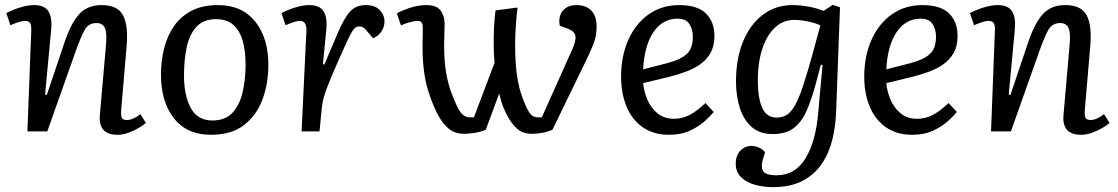

<svg xmlns="http://www.w3.org/2000/svg" viewBox="-20 -542 4611 792"><path d="M582 -35Q571 -25 551 -13.5Q531 -2 508.5 6Q486 14 465 14Q384 14 392 -69L417 -354Q422 -407 412.5 -427Q403 -447 378 -447Q345 -447 329 -418Q313 -389 292 -330L175 0H93L109 -416Q110 -438 104 -447Q98 -456 82 -456Q65 -456 23 -438L6 -488Q17 -494 36.5 -502Q56 -510 78.5 -515.5Q101 -521 121 -521Q164 -521 180 -495Q196 -469 191 -419L166 -152L173 -150L246 -367Q273 -447 307 -484Q341 -521 399 -521Q466 -521 488 -478Q510 -435 502 -348L480 -90Q478 -66 482.5 -56.5Q487 -47 503 -47Q529 -47 559 -71Z M850 14Q751 14 697.5 -54Q644 -122 644 -235Q644 -291 657 -342.5Q670 -394 697.5 -434Q725 -474 770 -497.5Q815 -521 879 -521Q978 -521 1032.5 -453.5Q1087 -386 1087 -274Q1087 -198 1063 -132.5Q1039 -67 987 -26.5Q935 14 850 14ZM856 -45Q910 -45 939.5 -77.5Q969 -110 981 -162.5Q993 -215 993 -275Q993 -330 981.5 -372Q970 -414 943.5 -438.5Q917 -463 871 -463Q818 -463 789 -430Q760 -397 749.5 -344.5Q739 -292 739 -231Q739 -148 767 -96.5Q795 -45 856 -45Z M1244 -416Q1245 -456 1217 -456Q1200 -456 1158 -438L1141 -488Q1152 -494 1171.5 -502Q1191 -510 1213.5 -515.5Q1236 -521 1256 -521Q1299 -521 1315 -495Q1331 -469 1326 -419L1312 -277L1318 -276L1372 -403Q1401 -471 1425.5 -496Q1450 -521 1489 -521Q1527 -521 1546.5 -500.5Q1566 -480 1566 -453Q1566 -432 1554 -413Q1542 -394 1519 -384L1496 -411Q1485 -425 1478 -429Q1471 -433 1462 -433Q1452 -433 1444.5 -427Q1437 -421 1427 -402.5Q1417 -384 1400 -346Q1367 -273 1349 -230Q1331 -187 1322.5 -162.5Q1314 -138 1311 -121Q1308 -104 1306 -82L1298 0H1224Z M1895 10Q1861 10 1838.5 -5.5Q1816 -21 1796 -52Q1769 -95 1746 -168.5Q1723 -242 1723 -350Q1723 -370 1723.5 -389Q1724 -408 1724 -427Q1724 -444 1718.5 -450Q1713 -456 1701 -456Q1690 -456 1668.5 -450Q1647 -444 1634 -437L1617 -487Q1634 -497 1669 -509Q1704 -521 1739 -521Q1781 -521 1797.5 -498.5Q1814 -476 1814 -443Q1814 -418 1813 -399Q1812 -380 1812 -357Q1812 -290 1820 -243.5Q1828 -197 1840.5 -163.5Q1853 -130 1866 -102Q1879 -76 1891.5 -67Q1904 -58 1918 -58H1935L2020 -283Q2017 -314 2016.5 -352.5Q2016 -391 2018 -430Q2020 -469 2024 -499L2115 -511Q2111 -480 2108 -439.5Q2105 -399 2105 -357Q2105 -290 2111 -243Q2117 -196 2127.5 -162Q2138 -128 2151 -100Q2164 -74 2174 -66Q2184 -58 2198 -58H2215L2340 -337Q2357 -375 2353.5 -394Q2350 -413 2324 -423L2289 -436Q2282 -474 2301.5 -497.5Q2321 -521 2358 -521Q2397 -521 2419 -498.5Q2441 -476 2441 -433Q2441 -393 2428 -360.5Q2415 -328 2395 -287L2259 -7Q2239 2 2216 6Q2193 10 2175 10Q2141 10 2121 -4.5Q2101 -19 2081 -50Q2069 -69 2058 -95.5Q2047 -122 2039 -156L1984 -7Q1964 2 1938.5 6Q1913 10 1895 10Z M2782 -521Q2857 -521 2892 -486.5Q2927 -452 2927 -394Q2927 -352 2910.5 -323Q2894 -294 2866.5 -275.5Q2839 -257 2807 -245.5Q2775 -234 2744 -226L2633 -199Q2636 -166 2650 -132Q2664 -98 2691.5 -75Q2719 -52 2760 -52Q2793 -52 2823 -67Q2853 -82 2890 -117L2924 -80Q2913 -66 2888.5 -43.5Q2864 -21 2827 -3.5Q2790 14 2740 14Q2676 14 2631.5 -17Q2587 -48 2564.5 -102.5Q2542 -157 2542 -225Q2542 -311 2572 -378Q2602 -445 2656 -483Q2710 -521 2782 -521ZM2838 -391Q2838 -420 2824 -442.5Q2810 -465 2775 -465Q2713 -465 2675.5 -409.5Q2638 -354 2633 -256L2734 -282Q2787 -296 2812.5 -319Q2838 -342 2838 -391Z M3373 -274 3366 -275 3343 -189Q3327 -130 3307 -84.5Q3287 -39 3254.5 -14Q3222 11 3167 11Q3114 11 3080.5 -18.5Q3047 -48 3031.5 -97.5Q3016 -147 3016 -206Q3016 -300 3045 -370.5Q3074 -441 3126.5 -481Q3179 -521 3249 -521Q3279 -521 3313.5 -515Q3348 -509 3377 -497L3415 -522L3445 -512L3429 -81Q3427 -22 3413.5 33.5Q3400 89 3370 133.5Q3340 178 3290.5 204Q3241 230 3167 230Q3132 230 3097 221Q3062 212 3038.5 190.5Q3015 169 3015 133Q3015 99 3034 79.5Q3053 60 3079 60Q3095 60 3111 67Q3127 74 3136 86L3127 115Q3118 143 3127 162Q3136 181 3183 181Q3260 181 3302.5 111.5Q3345 42 3355 -76ZM3183 -57Q3207 -57 3225 -68Q3243 -79 3259 -107Q3275 -135 3292 -186Q3309 -237 3331 -316L3364 -437Q3345 -447 3312.5 -453.5Q3280 -460 3257 -460Q3210 -460 3176 -427.5Q3142 -395 3124 -339Q3106 -283 3106 -211Q3106 -138 3124 -97.5Q3142 -57 3183 -57Z M3785 -521Q3860 -521 3895 -486.5Q3930 -452 3930 -394Q3930 -352 3913.5 -323Q3897 -294 3869.5 -275.5Q3842 -257 3810 -245.5Q3778 -234 3747 -226L3636 -199Q3639 -166 3653 -132Q3667 -98 3694.5 -75Q3722 -52 3763 -52Q3796 -52 3826 -67Q3856 -82 3893 -117L3927 -80Q3916 -66 3891.5 -43.5Q3867 -21 3830 -3.5Q3793 14 3743 14Q3679 14 3634.5 -17Q3590 -48 3567.5 -102.5Q3545 -157 3545 -225Q3545 -311 3575 -378Q3605 -445 3659 -483Q3713 -521 3785 -521ZM3841 -391Q3841 -420 3827 -442.5Q3813 -465 3778 -465Q3716 -465 3678.5 -409.5Q3641 -354 3636 -256L3737 -282Q3790 -296 3815.5 -319Q3841 -342 3841 -391Z M4557 -35Q4546 -25 4526 -13.5Q4506 -2 4483.5 6Q4461 14 4440 14Q4359 14 4367 -69L4392 -354Q4397 -407 4387.5 -427Q4378 -447 4353 -447Q4320 -447 4304 -418Q4288 -389 4267 -330L4150 0H4068L4084 -416Q4085 -438 4079 -447Q4073 -456 4057 -456Q4040 -456 3998 -438L3981 -488Q3992 -494 4011.5 -502Q4031 -510 4053.5 -515.5Q4076 -521 4096 -521Q4139 -521 4155 -495Q4171 -469 4166 -419L4141 -152L4148 -150L4221 -367Q4248 -447 4282 -484Q4316 -521 4374 -521Q4441 -521 4463 -478Q4485 -435 4477 -348L4455 -90Q4453 -66 4457.5 -56.5Q4462 -47 4478 -47Q4504 -47 4534 -71Z"/></svg>

Font: Literata 12pt
Style: Italic
Weight: 400
Italic angle: -2°
Designer: Latin by Veronika Burian and Jose Scaglione. Greek by Irene Vlachou. Cyrillic by Vera Evstafieva
Foundry: TypeTogether
Version: Version 3.002